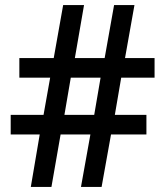

<svg xmlns="http://www.w3.org/2000/svg" viewBox="-20 -734 649 754"><path d="M456 -429H587V-506H471L508 -714H428L391 -506H274L310 -714H228L191 -506H56V-429H177L151 -283H22V-206H136L101 0H182L218 -206H335L298 0H379L416 -206H555V-283H431ZM233 -283 258 -429H375L350 -283Z"/></svg>

Font: Noto Sans Thai Medium
Style: Regular
Weight: 500
Designer: Monotype Design Team
Foundry: Monotype Imaging Inc.
Version: Version 1.901